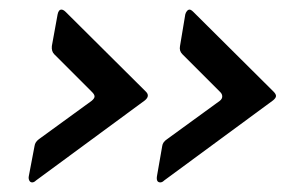

<svg xmlns="http://www.w3.org/2000/svg" viewBox="-20 -477 613 400"><path d="M55 -101Q51 -97 47 -97Q43 -97 41 -101Q39 -105 40 -110L52 -173Q53 -181 61 -187L171 -267Q177 -272 177 -276Q177 -280 172 -285L93 -364Q87 -370 88 -381L100 -447Q102 -457 108 -457Q112 -457 117 -452L284 -286Q288 -282 288 -278Q288 -273 282 -268ZM322 -101Q318 -97 314 -97Q305 -97 307 -110L318 -173Q319 -181 328 -187L438 -267Q443 -271 443 -276Q443 -281 439 -285L360 -364Q353 -371 355 -381L366 -447Q367 -451 369.5 -454Q372 -457 375 -457Q378 -457 383 -452L550 -286Q555 -281 555 -277Q555 -273 549 -268Z"/></svg>

Font: Open Sauce Two Medium Italic
Style: Regular
Weight: 500
Italic angle: -10°
Designer: Alfredo Marco Pradil
Foundry: Creative Sauce Fz LLC
Version: Version 1.477